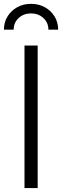

<svg xmlns="http://www.w3.org/2000/svg" viewBox="-40 -960 317 980"><path d="M152.3 -727.5V0H85V-727.5ZM118.2 -940.4Q158.2 -940.4 189.5 -922.9Q220.7 -905.3 238.8 -875.5Q256.8 -845.7 256.8 -808.6H207Q207 -844.7 181.2 -868.2Q155.3 -891.6 118.2 -891.6Q81.1 -891.6 55.4 -868.2Q29.8 -844.7 29.8 -808.6H-20Q-20 -845.7 -2 -875.5Q16.1 -905.3 47.4 -922.9Q78.6 -940.4 118.2 -940.4Z"/></svg>

Font: Inter 24pt Light
Style: Regular
Weight: 300
Designer: Rasmus Andersson
Foundry: rsms
Version: Version 4.001;git-66647c0bb